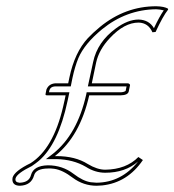

<svg xmlns="http://www.w3.org/2000/svg" viewBox="-20 -590 563 620"><path d="M290.5 -388.2 276.4 -320.8H394Q399.9 -318.8 399.9 -314.9L395.5 -293.9Q392.1 -282.7 370.1 -282.2H268.1Q238.3 -149.9 157.2 -85.9Q157.2 -85.9 162.1 -85.9Q223.1 -85.9 263.2 -60.5Q293.9 -42 319.8 -42Q387.7 -43 426.8 -83L441.4 -73.2Q391.6 0 310.1 8.8Q300.3 9.8 292 9.8Q249.5 9.8 214.8 -16.1Q182.1 -41 155.3 -44.9Q145 -46.4 134.8 -45.9Q95.2 -45.4 89.8 -22.9Q80.6 8.3 44.9 9.8Q21 9.8 20 -9.3Q20 -13.2 20.5 -16.1Q26.4 -37.6 78.6 -63Q151.9 -109.4 183.6 -244.6Q186 -255.4 188.5 -266.1L191.9 -282.2H131.8Q126.5 -282.2 127 -285.6Q127.4 -287.1 127.4 -288.1L129.9 -300.8Q137.2 -318.8 157.2 -320.8H200.2L204.1 -339.8Q221.2 -420.9 263.7 -466.8Q279.8 -483.9 302.7 -502.9Q384.3 -569.8 484.4 -569.8Q510.3 -569.3 522.5 -562L522.9 -559.1Q505.9 -537.6 482.4 -486.8L472.2 -485.8Q459 -516.1 427.7 -517.1Q381.3 -517.1 335 -467.3Q299.8 -430.2 290.5 -388.2ZM280.8 -390.1Q294.4 -454.6 354.5 -498.5Q393.1 -526.9 427.7 -526.9Q461.4 -525.9 477.1 -499Q494.6 -536.1 508.8 -556.6Q497.1 -559.6 484.4 -560.1Q387.7 -559.1 309.1 -495.1Q252.4 -448.2 232.9 -401.9Q222.2 -376 213.9 -337.9L208.5 -311H157.2Q143.1 -310.1 139.6 -298.8L138.2 -292H204.1L198.2 -264.2Q168.5 -124.5 105 -70.3Q94.2 -61.5 84 -54.7L83.5 -54.2Q34.7 -30.3 30.3 -14.2Q27.3 -1.5 42.5 0Q44.4 0 44.9 0Q74.2 -1.5 80.1 -24.9Q88.4 -55.2 134.8 -56.2Q181.6 -56.2 217.3 -28.8Q248.5 -4.9 273.4 -1.5Q282.7 -0.5 292 0Q372.1 -1 425.8 -68.4Q384.3 -32.2 319.8 -32.2Q287.1 -32.2 257.3 -51.3Q216.3 -75.2 162.1 -76.2H128.4L151.4 -93.8Q229.5 -156.2 258.3 -284.2L259.8 -292H370.1Q380.4 -292.5 385.7 -296.4L388.7 -311H263.7Z"/></svg>

Font: Linux Biolinum Outline O
Style: Italic
Weight: 400
Italic angle: -12°
Designer: Philipp H. Poll
Foundry: Philipp H. Poll
Version: Version 0.6.2